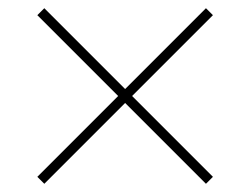

<svg xmlns="http://www.w3.org/2000/svg" viewBox="-20 -587 610 468"><path d="M482 -567 499 -550 302 -353 499 -156 482 -139 285 -336 88 -139 71 -156 268 -353 71 -550 88 -567 285 -370Z"/></svg>

Font: Noto Sans Thaana Thin
Style: Regular
Weight: 100
Designer: David Williams
Foundry: Google Inc.
Version: Version 3.001; ttfautohint (v1.8.4.7-5d5b)